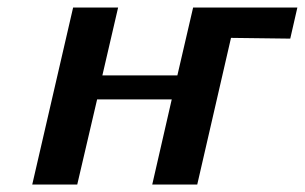

<svg xmlns="http://www.w3.org/2000/svg" viewBox="-20 -492 813 512"><path d="M66 0 175 -472H295L253 -291H453L495 -472H773L754 -389L596 -391L506 0H386L438 -227H239L186 0Z"/></svg>

Font: Coval
Style: ExtraBold Italic
Weight: 800
Foundry: Context Ltd
Version: Version 001.000